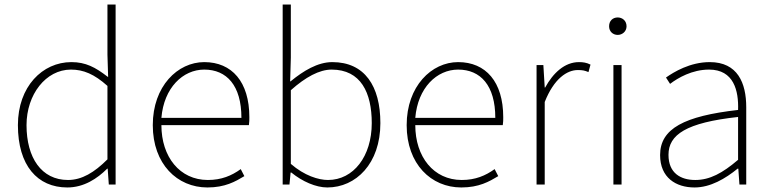

<svg xmlns="http://www.w3.org/2000/svg" viewBox="-20 -814 3402 847"><path d="M59 -262C59 -84 145 13 277 13C350 13 409 -26 453 -70H455L460 0H490V-794H454V-573L457 -474C456 -475 455 -476 454 -476C401 -517 358 -540 295 -540C167 -540 59 -432 59 -262ZM97 -262C97 -397 182 -507 293 -507C348 -507 396 -487 454 -435V-111C396 -53 341 -20 280 -20C163 -20 97 -118 97 -262Z M895 13C973 13 1018 -13 1058 -37L1042 -68C1002 -39 957 -20 897 -20C773 -20 692 -122 692 -262H1078C1080 -274 1080 -286 1080 -297C1080 -453 1003 -540 881 -540C764 -540 654 -434 654 -262C654 -90 762 13 895 13ZM692 -294C703 -427 787 -507 881 -507C980 -507 1045 -437 1045 -294Z M1227 0H1257L1262 -53H1265C1314 -13 1374 13 1424 13C1550 13 1658 -92 1658 -271C1658 -434 1589 -540 1446 -540C1381 -540 1318 -501 1263 -456C1262 -456 1261 -455 1260 -454L1263 -560V-794H1227ZM1263 -91V-416C1328 -474 1389 -507 1443 -507C1572 -507 1620 -405 1620 -271C1620 -124 1539 -20 1427 -20C1385 -20 1323 -39 1263 -91Z M2015 13C2093 13 2138 -13 2178 -37L2162 -68C2122 -39 2077 -20 2017 -20C1893 -20 1812 -122 1812 -262H2198C2200 -274 2200 -286 2200 -297C2200 -453 2123 -540 2001 -540C1884 -540 1774 -434 1774 -262C1774 -90 1882 13 2015 13ZM1812 -294C1823 -427 1907 -507 2001 -507C2100 -507 2165 -437 2165 -294Z M2347 0H2383V-364C2424 -468 2482 -505 2529 -505C2550 -505 2559 -503 2576 -496L2585 -529C2567 -538 2552 -540 2534 -540C2471 -540 2420 -492 2385 -428H2383L2377 -527H2347Z M2686 0H2722V-527H2686ZM2705 -660C2725 -660 2744 -675 2744 -698C2744 -723 2725 -737 2705 -737C2684 -737 2667 -723 2667 -698C2667 -675 2684 -660 2705 -660Z M3044 13C3114 13 3180 -26 3234 -70H3237L3242 0H3272V-341C3272 -448 3234 -540 3111 -540C3024 -540 2952 -496 2918 -472L2936 -444C2970 -470 3033 -507 3108 -507C3217 -507 3239 -414 3236 -329C2999 -302 2892 -247 2892 -130C2892 -30 2962 13 3044 13ZM3047 -20C2983 -20 2929 -50 2929 -131C2929 -220 3007 -273 3236 -298V-109C3167 -50 3111 -20 3047 -20Z"/></svg>

Font: Kinto Sans Thin
Style: Regular
Weight: 100
Designer: Authors: Ryoko NISHIZUKA  (kana & ideographs); Paul D. Hunt (Latin, Greek & Cyrillic); Wenlong ZHANG  (bopomofo); Sandol
Foundry: Adobe Systems Incorporated, ookami Inc.
Version: Version 0.001